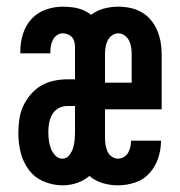

<svg xmlns="http://www.w3.org/2000/svg" viewBox="-20 -548 540 576"><path d="M168 8Q139 8 111.5 -3.5Q84 -15 66.5 -38.5Q49 -62 42 -90.5Q35 -119 35 -148V-149Q35 -169 38 -190Q41 -211 49.5 -229.5Q58 -248 71.5 -264Q85 -280 102.5 -290.5Q120 -301 140.5 -305.5Q161 -310 182 -310H205V-407Q205 -415 203 -423Q201 -431 196 -436.5Q191 -442 183.5 -445Q176 -448 168 -448Q159 -448 151 -442.5Q143 -437 138.5 -428Q134 -419 132.5 -409.5Q131 -400 131 -391V-388H41V-395Q41 -421 49 -446.5Q57 -472 74.5 -491Q92 -510 117 -519Q142 -528 168 -528Q185 -528 201.5 -525.5Q218 -523 233 -516Q248 -509 260.5 -497.5Q273 -486 281 -471.5Q289 -457 292 -440.5Q295 -424 295 -407V-113H293Q289 -89 280 -66.5Q271 -44 254.5 -26.5Q238 -9 215 -0.5Q192 8 168 8ZM167 -72Q180 -72 188 -82.5Q196 -93 199.5 -105Q203 -117 204 -129.5Q205 -142 205 -155V-230H182Q168 -230 156 -223.5Q144 -217 137 -205Q130 -193 127.5 -179.5Q125 -166 125 -152Q125 -140 126.5 -127.5Q128 -115 132.5 -103Q137 -91 146 -81.5Q155 -72 167 -72ZM334 8Q316 8 298 4Q280 0 264 -9Q248 -18 236.5 -32.5Q225 -47 217.5 -64Q210 -81 207.5 -99Q205 -117 205 -135V-385Q205 -403 207.5 -421Q210 -439 217.5 -456Q225 -473 237 -487.5Q249 -502 264.5 -511Q280 -520 298.5 -524Q317 -528 335 -528Q353 -528 371.5 -524Q390 -520 405.5 -511Q421 -502 433 -487.5Q445 -473 452 -456Q459 -439 462 -421Q465 -403 465 -385V-220H295V-135Q295 -125 296.5 -114.5Q298 -104 302 -94.5Q306 -85 315 -78.5Q324 -72 334 -72Q343 -72 351.5 -77Q360 -82 364.5 -90Q369 -98 371 -107Q373 -116 373 -125V-126H463V-125Q463 -99 454.5 -73.5Q446 -48 428.5 -28.5Q411 -9 385.5 -0.5Q360 8 334 8ZM375 -300V-385Q375 -395 373.5 -405.5Q372 -416 367.5 -425.5Q363 -435 354 -441.5Q345 -448 335 -448Q324 -448 315.5 -441.5Q307 -435 302.5 -425.5Q298 -416 296.5 -405.5Q295 -395 295 -385V-300Z"/></svg>

Font: Iosevka SS10 Medium
Style: Regular
Weight: 500
Monospace: yes
Designer: Belleve Invis
Foundry: Belleve Invis
Version: Version 28.0.6; ttfautohint (v1.8.4)